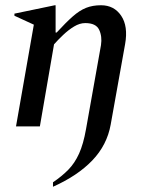

<svg xmlns="http://www.w3.org/2000/svg" viewBox="-20 -482 588 732"><path d="M41 0 109 -388 35 -422V-430L189 -462H192V-358H196Q231 -396 257 -419Q283 -442 308 -452Q333 -462 365 -462Q415 -462 442 -422Q469 -382 457 -314L402 -7Q388 71 332 129.5Q276 188 182 230V213Q216 190 240.5 165Q265 140 281.5 103.5Q298 67 308 10L365 -310Q370 -343 358 -368.5Q346 -394 305 -394Q284 -394 262.5 -381Q241 -368 221 -349Q201 -330 186 -313L132 0Z"/></svg>

Font: Spectral Medium
Style: Italic
Weight: 500
Italic angle: -10°
Designer: Jean-Baptiste Levee
Foundry: Production Type
Version: Version 2.001